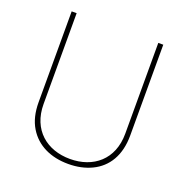

<svg xmlns="http://www.w3.org/2000/svg" viewBox="-129 -829 925 957"><g transform="rotate(20 333.5 -350.5)"><path d="M549.8 -229C549.8 -91.8 456.5 -16.6 333.5 -16.6C210.9 -16.6 116.7 -91.8 116.7 -229V-710.9H90.3V-229C90.3 -175.8 101.1 -131.8 122.6 -96.2C165 -25.4 241.2 9.8 333.5 9.8C379.9 9.8 421.4 1 458 -16.6C531.2 -51.8 576.2 -123 576.2 -229V-710.9H549.8Z"/></g></svg>

Font: Vazirmatn Thin
Style: Regular
Weight: 100
Designer: Saber Rastikerdar
Foundry: Saber Rastikerdar
Version: Version 33.003